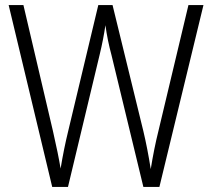

<svg xmlns="http://www.w3.org/2000/svg" viewBox="-20 -734 831 754"><path d="M606 0H543L418 -517Q402 -576 394 -635Q386 -580 372 -522L247 0H185L14 -714H72L188 -219Q209 -127 218 -72Q231 -151 248 -220L366 -714H422L543 -219Q559 -152 572 -70Q585 -151 602 -219L720 -714H779Z"/></svg>

Font: Noto Sans UI NarrowLight
Style: Regular
Weight: 300
Width: 4
Designer: Monotype Design Team
Foundry: Monotype Imaging Inc.
Version: Version 1.001